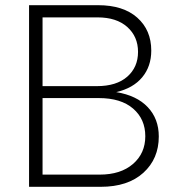

<svg xmlns="http://www.w3.org/2000/svg" viewBox="-20 -720 693 740"><path d="M92 0V-700H358Q455 -700 509 -652Q563 -604 563 -525Q563 -464 528 -422Q493 -380 428 -365Q507 -352 549.5 -307Q592 -262 592 -194Q592 -108 532.5 -54Q473 0 368 0ZM144 -388H353Q429 -388 470.5 -424.5Q512 -461 512 -520Q512 -579 470.5 -616Q429 -653 356 -653H144ZM144 -47H364Q445 -47 492.5 -88Q540 -129 540 -195Q540 -261 493 -301.5Q446 -342 361 -342H144Z"/></svg>

Font: Red Hat Text Light
Style: Regular
Weight: 300
Designer: Pentagram, MCKL
Foundry: Pentagram, MCKL
Version: Version 1.023; ttfautohint (v1.8.3)